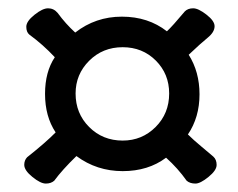

<svg xmlns="http://www.w3.org/2000/svg" viewBox="-20 -556 570 460"><path d="M273.9 -219.2Q320.3 -219.2 352.8 -251.7Q385.3 -284.2 385.3 -332Q385.3 -378.9 353.3 -410.9Q321.3 -442.9 273.9 -442.9Q226.1 -442.9 193.6 -410.4Q161.1 -377.9 161.1 -332Q161.1 -284.2 193.6 -251.7Q226.1 -219.2 273.9 -219.2ZM448.2 -116.2Q435.1 -116.2 427.2 -123Q406.2 -152.8 377.9 -178.2Q335 -146 273.9 -146Q211.9 -146 163.1 -182.1Q128.9 -148.9 109.9 -123Q102.1 -116.2 89.8 -116.2Q77.1 -116.2 57.6 -132.1Q38.1 -147.9 38.1 -161.1Q38.1 -171.9 44.9 -179.2Q89.8 -214.8 113.3 -238.8Q87.9 -276.9 87.9 -331.1Q87.9 -383.8 111.3 -418.9Q83 -449.2 50.3 -473.1Q43 -479 43 -491.9Q43 -504.9 62.5 -520.5Q82 -536.1 95.2 -536.1Q108.9 -536.1 118.2 -524.9Q137.2 -499 160.2 -478Q209 -516.1 272 -516.1Q335 -516.1 379.9 -481Q393.1 -493.2 422.9 -528.8Q430.2 -536.1 442.9 -536.1Q455.1 -536.1 474.6 -521Q494.1 -505.9 494.1 -493.2Q494.1 -479 477.5 -465.6Q460.9 -452.1 432.1 -424.8Q458 -383.8 458 -330.1Q458 -274.9 430.2 -233.9Q442.9 -221.2 462.9 -204.6Q482.9 -188 491 -180.9Q499 -173.8 499 -160.9Q499 -147.9 479.5 -132.1Q460 -116.2 448.2 -116.2Z"/></svg>

Font: LXGW WenKai GB Screen
Style: Regular
Weight: 400
Designer: LXGW / Fontworks Inc.
Foundry: LXGW / Fontworks Inc.
Version: Version 1.321;February 19, 2024;FontCreator 14.0.0.2901 64-b